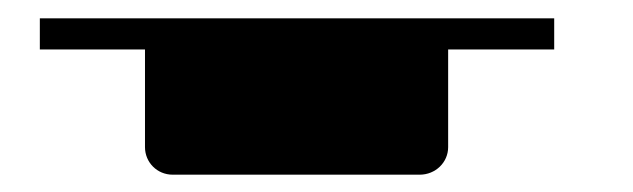

<svg xmlns="http://www.w3.org/2000/svg" viewBox="-20 -392 705 214"><path d="M24.4 -371.6V-336.9H141.6V-228C141.6 -210.9 155.3 -197.3 172.4 -197.3H447.8C465.3 -197.3 479.5 -210.9 479.5 -228V-336.9H597.7V-371.6Z"/></svg>

Font: MusGlyphs
Style: Regular
Weight: 400
Version: Version 2.1